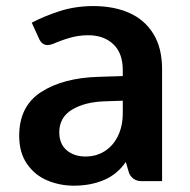

<svg xmlns="http://www.w3.org/2000/svg" viewBox="-20 -585 615 620"><path d="M503.4 -361.3V0H438Q409.2 0 397 -25.4L386.2 -62Q358.9 -22 315.7 -3.7Q272.5 14.6 218.8 14.6Q173.3 14.6 133.1 -2.2Q92.8 -19 67.4 -55.4Q42 -91.8 42 -146.5Q42 -242.2 112.8 -287.8Q183.6 -333.5 298.3 -336.9L376.5 -339.4V-358.4Q376.5 -413.6 345.7 -442.4Q314.9 -471.2 265.1 -471.2Q234.9 -471.2 207.3 -463.4Q179.7 -455.6 151.4 -443.4Q141.1 -439.5 133.8 -439.5Q114.7 -439.5 105.5 -461.4L82.5 -511.7Q121.1 -532.2 171.9 -548.8Q222.7 -565.4 281.7 -565.4Q346.7 -565.4 396.5 -543.7Q446.3 -522 474.9 -476.3Q503.4 -430.7 503.4 -361.3ZM376.5 -220.7V-259.8L316.9 -257.8Q252.4 -255.4 211.9 -230.5Q171.4 -205.6 171.4 -157.7Q171.4 -120.6 195.1 -100.1Q218.8 -79.6 256.3 -79.6Q290.5 -79.6 317.9 -96.7Q345.2 -113.8 360.8 -145.8Q376.5 -177.7 376.5 -220.7Z"/></svg>

Font: Lycee Sans SemiBold
Style: Regular
Weight: 600
Designer: Justin Alvin
Foundry: Alkove Design
Version: Version 1.030